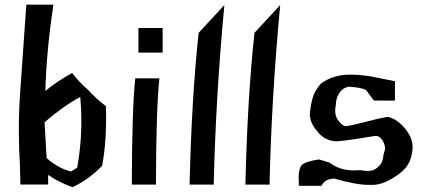

<svg xmlns="http://www.w3.org/2000/svg" viewBox="-20 -777 1805 808"><path d="M167.5 -262.7Q172.9 -164.1 176.3 -111.8Q223.6 -69.3 278.8 -55.2L304.7 -71.3Q326.7 -192.4 321.3 -317.9L317.9 -368.7Q254.9 -336.9 167.5 -262.7ZM182.6 -41V-0.5H65.9L63.5 -90.3Q59.6 -144 59.3 -226.1Q59.1 -308.1 64.5 -382.6Q69.8 -457 90.8 -757.3H204.6Q174.8 -554.7 170.9 -394Q219.7 -435.1 283.7 -469.7Q311.5 -432.6 354.5 -395Q382.8 -362.8 425.8 -330.1Q430.2 -188 409.7 -79.1Q350.6 -19 284.7 10.7Q225.6 -10.7 182.6 -41Z M562.5 -659.2H664.6V-555.7H562.5ZM534.7 0Q535.6 -324.7 549.3 -447.3H600.1H650.9Q637.2 -324.7 636.2 0H585.4Z M777.8 0Q786.1 -359.4 815.9 -638.7L924.3 -755.9Q887.7 -366.7 879.4 0Z M1012.7 0Q1021 -359.4 1050.8 -638.7L1159.2 -755.9Q1122.6 -366.7 1114.3 0Z M1593.3 -123.5 1600.6 -149.4Q1600.6 -169.9 1588.9 -187.5Q1577.1 -205.1 1561.5 -205.1Q1557.1 -205.1 1498.5 -195.3Q1439.9 -185.5 1394.5 -182.1Q1371.6 -184.6 1363 -188.5Q1354.5 -192.4 1349.6 -194.3Q1344.7 -196.3 1338.6 -201.2Q1332.5 -206.1 1329.6 -208.5Q1325.2 -211.4 1313 -227.1Q1279.8 -265.1 1284.7 -306.9Q1289.6 -348.6 1298.8 -374.3Q1308.1 -399.9 1330.1 -424.8Q1380.9 -462.9 1453.6 -462.9Q1489.3 -462.9 1513.7 -459.2Q1538.1 -455.6 1539.6 -455.6L1642.1 -435.1V-353.5L1553.2 -354L1520.5 -397.9Q1502.4 -408.7 1447.3 -412.1Q1423.3 -408.2 1408.4 -386.2Q1393.6 -364.3 1393.1 -334Q1385.3 -296.4 1401.9 -272.2Q1418.5 -248 1434.1 -246.1Q1453.6 -247.1 1514.4 -263.2Q1575.2 -279.3 1612.3 -285.6Q1653.8 -274.9 1686.3 -233.9Q1718.8 -192.9 1716.3 -152.3Q1713.9 -111.8 1695.8 -82.8Q1677.7 -53.7 1631.6 -26.4Q1585.4 1 1547.4 1H1532.7Q1477.1 1 1387.7 -25.4Q1345.2 -23.9 1333.5 4.9H1237.8Q1236.8 -15.1 1236.8 -27.8Q1236.8 -75.7 1255.9 -87.2Q1274.9 -98.6 1318.4 -105.5Q1318.4 -106 1321.3 -106Q1324.2 -106 1366.7 -92.8Q1416.5 -53.2 1496.1 -61Q1510.7 -57.6 1531 -57.6Q1551.3 -57.6 1568.4 -71.8Q1585.4 -85.9 1589.6 -102.1Q1593.8 -118.2 1593.3 -123.5Z"/></svg>

Font: Panteley
Style: Regular
Weight: 500
Designer: Kalashnikov Yuriy
Foundry: Øêîëà ïàâà èìåíè ñâÿòîãî àâíîàïîñòîëüíîãî Âëàäèìèà
Version: Version 1.80 April 12, 2018